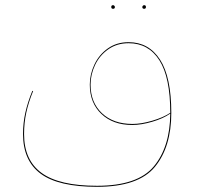

<svg xmlns="http://www.w3.org/2000/svg" viewBox="-20 -487 761 742"><path d="M642 -51Q642 81 578.5 158Q515 235 355 235Q206 235 137.5 184.5Q69 134 69 31Q69 -12 78 -52Q87 -92 105 -136L108 -135Q90 -91 81.5 -51.5Q73 -12 73 31Q73 132 141 181.5Q209 231 355 231Q512 231 574.5 156Q637 81 638 -48Q611 -29 568.5 -16.5Q526 -4 491 -4Q417 -4 372 -46.5Q327 -89 327 -160Q327 -200 345 -238Q363 -276 397 -300Q431 -324 477 -324Q555 -324 598.5 -256.5Q642 -189 642 -51ZM492 -8Q526 -8 568.5 -20.5Q611 -33 638 -51Q638 -188 596 -254Q554 -320 477 -320Q432 -320 398.5 -296.5Q365 -273 347.5 -236Q330 -199 330 -160Q330 -91 374 -49.5Q418 -8 492 -8ZM410 -460Q410 -467 417 -467Q420 -467 422 -464.5Q424 -462 424 -460Q424 -453 417 -453Q410 -453 410 -460ZM530 -460Q530 -462 532 -464.5Q534 -467 537 -467Q544 -467 544 -460Q544 -453 537 -453Q530 -453 530 -460Z"/></svg>

Font: FiraGO Four
Style: Regular
Weight: 100
Designer: bBox Type
Foundry: bBox Type GmbH
Version: Version 1.001